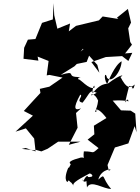

<svg xmlns="http://www.w3.org/2000/svg" viewBox="-20 -1021 891 1225"><path d="M494 -692 509 -710 601 -607 614 -557 563 -625 655 -657 759 -663 799 -632 824 -684 778 -680 822 -736 811 -753 798 -840 816 -877 796 -964 726 -908 735 -900 635 -916 611 -891 465 -856 419 -821 427 -871 346 -838 326 -924 322 -1001 317 -897 248 -875 206 -772 158 -768 134 -716 130 -646 225 -634 220 -660 290 -632 278 -540 296 -543 379 -526 295 -468 234 -454 238 -428 196 -383 132 -313 190 -283 79 -181 145 -202 198 -137 207 -55 144 -77 119 -71 208 -62 202 -67 244 -55 284 -72 351 -117H493L419 -97L475 -206L465 -300L497 -330C457 -313 443 -328 492 -417C515 -409 459 -375 507 -366C560 -433 548 -450 597 -429C527 -384 572 -459 606 -379C599 -312 567 -295 603 -315C577 -307 591 -358 659 -268L579 -219L582 -164L539 -130L609 -76C560 -32 585 -57 515 -55C507 4 530 -18 496 -16C434 1 410 13 434 28C441 -5 418 68 417 46C376 138 419 150 413 133C486 108 496 108 411 122C451 165 416 119 453 168C425 148 509 110 551 86C562 84 595 114 531 108C540 120 540 77 512 134C497 99 510 173 547 115C530 84 527 107 535 175C559 123 643 187 689 184C625 111 656 81 607 125C626 49 716 55 674 68L666 32L691 -28L713 -80L799 -106L839 -216L851 -177L843 -296L814 -315L752 -317L699 -379C798 -387 816 -361 791 -387C769 -340 783 -388 804 -473C837 -457 850 -513 831 -454C843 -468 809 -446 826 -467C806 -471 792 -446 748 -531C772 -536 768 -562 664 -485C670 -502 713 -608 756 -630C754 -565 691 -484 662 -526C655 -561 640 -540 656 -498C677 -470 639 -513 571 -426C566 -449 584 -496 583 -462C550 -443 486 -525 480 -514C469 -533 524 -522 472 -530C400 -532 474 -575 367 -543L455 -598L470 -613L533 -626L550 -670L553 -739Z"/></svg>

Font: Hussar Lance
Style: Italic
Weight: 700
Foundry: Cannot Into Space Fonts, PlusOne Fonts
Version: Version 2.27